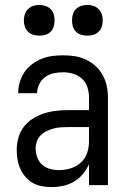

<svg xmlns="http://www.w3.org/2000/svg" viewBox="-20 -753 515 781"><path d="M190 8Q170 8 150.5 4.5Q131 1 114 -8.5Q97 -18 84 -33Q71 -48 63 -65.5Q55 -83 51.5 -102.5Q48 -122 48 -142Q48 -167 54.5 -191.5Q61 -216 76 -236Q91 -256 112 -269.5Q133 -283 157 -291Q181 -299 206 -302Q231 -305 256 -305H342V-357Q342 -378 335.5 -398Q329 -418 313.5 -432.5Q298 -447 277.5 -453Q257 -459 236 -459Q217 -459 198.5 -455Q180 -451 164.5 -440Q149 -429 140 -411.5Q131 -394 131 -375V-374H54V-375Q54 -397 60.5 -419Q67 -441 79.5 -459.5Q92 -478 110 -491.5Q128 -505 148.5 -513.5Q169 -522 191.5 -525Q214 -528 236 -528Q260 -528 283.5 -524.5Q307 -521 328.5 -511Q350 -501 368 -485Q386 -469 397.5 -448Q409 -427 414 -404Q419 -381 419 -357V0H342V-85Q332 -63 316.5 -44.5Q301 -26 280.5 -14Q260 -2 236.5 3Q213 8 190 8ZM219 -61Q243 -61 266.5 -68Q290 -75 308 -91Q326 -107 334 -130Q342 -153 342 -177V-236H256Q241 -236 226 -235Q211 -234 197 -230Q183 -226 169.5 -219.5Q156 -213 145.5 -202.5Q135 -192 130 -178Q125 -164 125 -149Q125 -131 131.5 -113Q138 -95 151.5 -83Q165 -71 183 -66Q201 -61 219 -61ZM335 -608Q323 -608 310.5 -611.5Q298 -615 289 -624Q280 -633 276.5 -645Q273 -657 273 -670Q273 -683 276.5 -695Q280 -707 289 -716Q298 -725 310.5 -729Q323 -733 335 -733Q348 -733 360 -729Q372 -725 381 -716Q390 -707 394 -695Q398 -683 398 -670Q398 -657 394 -645Q390 -633 381 -624Q372 -615 360 -611.5Q348 -608 335 -608ZM140 -608Q127 -608 115 -611.5Q103 -615 94 -624Q85 -633 81 -645Q77 -657 77 -670Q77 -683 81 -695Q85 -707 94 -716Q103 -725 115 -729Q127 -733 140 -733Q152 -733 164.5 -729Q177 -725 186 -716Q195 -707 198.5 -695Q202 -683 202 -670Q202 -657 198.5 -645Q195 -633 186 -624Q177 -615 164.5 -611.5Q152 -608 140 -608Z"/></svg>

Font: Iosevka QP
Style: Regular
Weight: 400
Designer: Belleve Invis
Foundry: Belleve Invis
Version: Version 20.0.0; ttfautohint (v1.8.4)